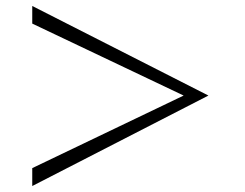

<svg xmlns="http://www.w3.org/2000/svg" viewBox="-20 -679 820 643"><path d="M678 -359 88 -56V-116L595 -359L88 -600V-659Z"/></svg>

Font: Kaisei Decol
Style: Regular
Weight: 400
Designer: Font-Kai, 金井和夫
Foundry: KAZUO KANAI
Version: Version 5.003